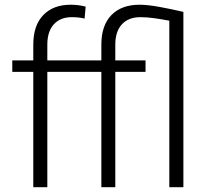

<svg xmlns="http://www.w3.org/2000/svg" viewBox="-20 -780 868 800"><path d="M177.2 0H118.7V-480.5H31.2V-528.3H118.7V-593.8Q118.7 -674.3 160.4 -717.3Q202.1 -760.3 274.4 -760.3Q307.1 -760.3 336.9 -752.4L332.5 -702.6Q308.6 -708.5 279.3 -708.5Q231.4 -708.5 204.3 -678.7Q177.2 -648.9 177.2 -593.8V-528.3H402.3V-593.8Q402.3 -674.3 444.3 -717.3Q486.3 -760.3 561.5 -760.3Q595.2 -760.3 645.8 -751Q696.3 -741.7 744.1 -730.5V0H685.5V-693.8Q651.9 -700.2 621.8 -704.3Q591.8 -708.5 565.4 -708.5Q515.6 -708.5 488 -678.7Q460.4 -648.9 460.4 -593.8V-528.3H586.4V-480.5H460.4V0H402.3V-480.5H177.2Z"/></svg>

Font: Vazirmatn FD ExtraLight
Style: Regular
Weight: 200
Designer: Saber Rastikerdar
Foundry: Saber Rastikerdar
Version: Version 33.003